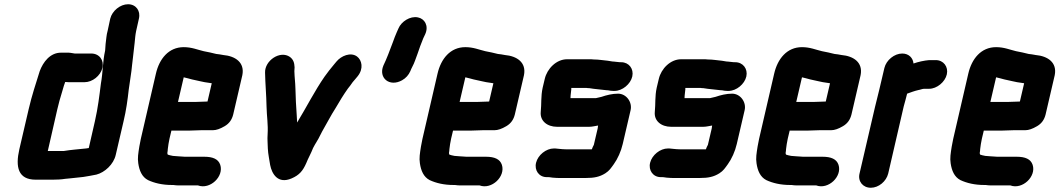

<svg xmlns="http://www.w3.org/2000/svg" viewBox="-20 -796 4988 904"><path d="M410 -544H332C319 -546 306 -549 293 -548H267C216 -548 183 -504 167 -461C149 -403 130 -347 115 -282L71 -93C52 -10 65 50 148 50H228C248 50 269 49 287 46L308 44C321 43 343 40 355 39L373 37C394 33 413 31 434 26C473 16 515 -22 525 -67L562 -226C574 -276 581 -327 586 -373C591 -413 599 -454 602 -491L606 -525C609 -550 611 -572 614 -595C616 -614 617 -631 621 -650L634 -708C643 -745 620 -776 583 -776C546 -776 508 -745 499 -708L487 -652C484 -641 482 -631 481 -621C478 -600 476 -578 475 -558C463 -505 465 -457 455 -402C448 -346 441 -287 427 -226L398 -99L385 -97C350 -93 315 -91 280 -85H205L250 -282C257 -311 263 -334 271 -359L281 -393C283 -399 285 -405 287 -410H288C297 -409 306 -409 315 -409H378C415 -409 453 -439 462 -476C471 -513 447 -544 410 -544Z M899 -316H818L845 -432C859 -429 872 -425 884 -422C911 -417 936 -409 964 -406L977 -404L957 -318C944 -318 913 -316 899 -316ZM930 -183H983C998 -183 1016 -189 1038 -202C1060 -215 1072 -233 1078 -257L1121 -442C1133 -502 1088 -532 1031 -537L1014 -540L998 -542C981 -546 958 -552 939 -555C909 -562 883 -574 845 -574C774 -574 730 -519 714 -449L643 -142C640 -129 638 -117 636 -106C631 -74 627 -52 631 -27C636 7 648 37 677 52C707 66 744 75 790 75H796C804 76 811 77 819 77H912C969 98 1035 35 1017 -20C1008 -47 982 -58 942 -58H850C841 -58 831 -60 820 -60C815 -60 799 -62 794 -62L780 -65C776 -66 773 -67 770 -68C769 -70 768 -72 768 -75C768 -76 769 -76 768 -77C769 -82 770 -88 770 -94C772 -109 774 -126 778 -143L787 -181H868C882 -181 916 -183 930 -183Z M1422 -28C1430 -49 1445 -75 1454 -99C1465 -121 1478 -138 1488 -160C1498 -181 1516 -210 1527 -231L1544 -261L1560 -287C1578 -318 1598 -351 1618 -379L1629 -393C1638 -407 1642 -411 1654 -425L1664 -437C1693 -473 1684 -513 1661 -530C1631 -552 1586 -533 1564 -506L1554 -494C1536 -472 1524 -458 1508 -435C1461 -367 1424 -293 1379 -219C1378 -230 1378 -241 1377 -255C1374 -295 1372 -336 1371 -378C1370 -414 1367 -427 1366 -461L1367 -479C1366 -501 1361 -516 1345 -528C1299 -560 1226 -511 1228 -454C1229 -401 1234 -349 1235 -294C1236 -248 1243 -210 1240 -163C1238 -139 1241 -119 1241 -97C1242 -71 1249 -41 1252 -19C1260 22 1288 72 1353 44C1390 28 1406 8 1422 -28Z M1873 -418C1891 -428 1904 -443 1912 -461C1915 -469 1917 -473 1921 -481C1932 -501 1937 -520 1946 -543C1953 -564 1964 -595 1973 -616L1982 -635C2000 -675 1979 -708 1948 -714C1911 -722 1869 -694 1856 -662L1848 -644C1842 -629 1835 -614 1830 -598C1815 -558 1801 -520 1785 -487C1761 -429 1814 -385 1873 -418Z M2225 -316H2144L2171 -432C2185 -429 2198 -425 2210 -422C2237 -417 2262 -409 2290 -406L2303 -404L2283 -318C2270 -318 2239 -316 2225 -316ZM2256 -183H2309C2324 -183 2342 -189 2364 -202C2386 -215 2398 -233 2404 -257L2447 -442C2459 -502 2414 -532 2357 -537L2340 -540L2324 -542C2307 -546 2284 -552 2265 -555C2235 -562 2209 -574 2171 -574C2100 -574 2056 -519 2040 -449L1969 -142C1966 -129 1964 -117 1962 -106C1957 -74 1953 -52 1957 -27C1962 7 1974 37 2003 52C2033 66 2070 75 2116 75H2122C2130 76 2137 77 2145 77H2238C2295 98 2361 35 2343 -20C2334 -47 2308 -58 2268 -58H2176C2167 -58 2157 -60 2146 -60C2141 -60 2125 -62 2120 -62L2106 -65C2102 -66 2099 -67 2096 -68C2095 -70 2094 -72 2094 -75C2094 -76 2095 -76 2094 -77C2095 -82 2096 -88 2096 -94C2098 -109 2100 -126 2104 -143L2113 -181H2194C2208 -181 2242 -183 2256 -183Z M2796 -205C2796 -203 2794 -193 2794 -191L2776 -114C2772 -107 2769 -100 2767 -94L2766 -93H2644C2633 -93 2625 -94 2614 -95L2594 -97H2588C2551 -97 2513 -66 2504 -30C2495 6 2518 38 2554 38H2561C2570 38 2580 41 2590 41C2599 42 2606 42 2613 42H2739C2777 42 2803 37 2830 20C2849 8 2857 -5 2870 -23C2888 -48 2904 -83 2912 -118L2949 -277C2958 -315 2929 -355 2890 -355C2863 -355 2835 -348 2812 -340C2803 -338 2794 -336 2786 -334H2666C2666 -343 2667 -349 2668 -359L2670 -377C2669 -379 2670 -381 2670 -382H2741C2746 -381 2750 -381 2754 -381L2774 -378C2798 -376 2813 -373 2838 -371H2842C2851 -369 2859 -368 2867 -368H2874C2910 -368 2949 -400 2957 -436C2965 -472 2941 -503 2905 -503H2899C2890 -503 2879 -506 2871 -506C2861 -506 2852 -509 2842 -510C2817 -512 2801 -516 2775 -516C2768 -517 2762 -517 2755 -517H2650C2599 -517 2556 -472 2545 -425L2535 -383C2526 -342 2530 -307 2526 -269C2522 -227 2556 -199 2603 -199H2754C2769 -199 2782 -203 2796 -205Z M3333 -205C3333 -203 3331 -193 3331 -191L3313 -114C3309 -107 3306 -100 3304 -94L3303 -93H3181C3170 -93 3162 -94 3151 -95L3131 -97H3125C3088 -97 3050 -66 3041 -30C3032 6 3055 38 3091 38H3098C3107 38 3117 41 3127 41C3136 42 3143 42 3150 42H3276C3314 42 3340 37 3367 20C3386 8 3394 -5 3407 -23C3425 -48 3441 -83 3449 -118L3486 -277C3495 -315 3466 -355 3427 -355C3400 -355 3372 -348 3349 -340C3340 -338 3331 -336 3323 -334H3203C3203 -343 3204 -349 3205 -359L3207 -377C3206 -379 3207 -381 3207 -382H3278C3283 -381 3287 -381 3291 -381L3311 -378C3335 -376 3350 -373 3375 -371H3379C3388 -369 3396 -368 3404 -368H3411C3447 -368 3486 -400 3494 -436C3502 -472 3478 -503 3442 -503H3436C3427 -503 3416 -506 3408 -506C3398 -506 3389 -509 3379 -510C3354 -512 3338 -516 3312 -516C3305 -517 3299 -517 3292 -517H3187C3136 -517 3093 -472 3082 -425L3072 -383C3063 -342 3067 -307 3063 -269C3059 -227 3093 -199 3140 -199H3291C3306 -199 3319 -203 3333 -205Z M3810 -316H3729L3756 -432C3770 -429 3783 -425 3795 -422C3822 -417 3847 -409 3875 -406L3888 -404L3868 -318C3855 -318 3824 -316 3810 -316ZM3841 -183H3894C3909 -183 3927 -189 3949 -202C3971 -215 3983 -233 3989 -257L4032 -442C4044 -502 3999 -532 3942 -537L3925 -540L3909 -542C3892 -546 3869 -552 3850 -555C3820 -562 3794 -574 3756 -574C3685 -574 3641 -519 3625 -449L3554 -142C3551 -129 3549 -117 3547 -106C3542 -74 3538 -52 3542 -27C3547 7 3559 37 3588 52C3618 66 3655 75 3701 75H3707C3715 76 3722 77 3730 77H3823C3880 98 3946 35 3928 -20C3919 -47 3893 -58 3853 -58H3761C3752 -58 3742 -60 3731 -60C3726 -60 3710 -62 3705 -62L3691 -65C3687 -66 3684 -67 3681 -68C3680 -70 3679 -72 3679 -75C3679 -76 3680 -76 3679 -77C3680 -82 3681 -88 3681 -94C3683 -109 3685 -126 3689 -143L3698 -181H3779C3793 -181 3827 -183 3841 -183Z M4438 -446C4446 -482 4422 -513 4386 -513H4355C4331 -511 4304 -505 4281 -497C4279 -522 4260 -544 4228 -544C4191 -544 4153 -513 4144 -476L4120 -374C4115 -352 4106 -318 4100 -293L4027 21C4018 58 4043 88 4080 88C4117 88 4153 58 4162 21L4235 -295C4240 -315 4247 -336 4251 -355C4268 -361 4286 -368 4304 -372C4312 -373 4323 -378 4331 -378H4355C4391 -378 4430 -410 4438 -446Z M4724 -316H4643L4670 -432C4684 -429 4697 -425 4709 -422C4736 -417 4761 -409 4789 -406L4802 -404L4782 -318C4769 -318 4738 -316 4724 -316ZM4755 -183H4808C4823 -183 4841 -189 4863 -202C4885 -215 4897 -233 4903 -257L4946 -442C4958 -502 4913 -532 4856 -537L4839 -540L4823 -542C4806 -546 4783 -552 4764 -555C4734 -562 4708 -574 4670 -574C4599 -574 4555 -519 4539 -449L4468 -142C4465 -129 4463 -117 4461 -106C4456 -74 4452 -52 4456 -27C4461 7 4473 37 4502 52C4532 66 4569 75 4615 75H4621C4629 76 4636 77 4644 77H4737C4794 98 4860 35 4842 -20C4833 -47 4807 -58 4767 -58H4675C4666 -58 4656 -60 4645 -60C4640 -60 4624 -62 4619 -62L4605 -65C4601 -66 4598 -67 4595 -68C4594 -70 4593 -72 4593 -75C4593 -76 4594 -76 4593 -77C4594 -82 4595 -88 4595 -94C4597 -109 4599 -126 4603 -143L4612 -181H4693C4707 -181 4741 -183 4755 -183Z"/></svg>

Font: Electronic
Style: UltThkIt
Weight: 900
Version: Version 1.011